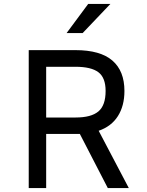

<svg xmlns="http://www.w3.org/2000/svg" viewBox="-20 -949 740 969"><path d="M524 0 383 -273H373H213V0H125V-696H361Q486 -696 547 -643.5Q608 -591 608 -490Q608 -415 575 -363Q542 -311 478 -289L630 0ZM513 -490Q513 -557 476.5 -584.5Q440 -612 361 -612H213V-356H362Q440 -356 476.5 -386.5Q513 -417 513 -490ZM425 -929H537L397 -782H316Z"/></svg>

Font: Amiko
Style: Regular
Weight: 400
Designer: Pablo Impallari, Rodrigo Fuenzalida, Andres Torresi
Foundry: Impallari Type
Version: Version 1.001; ttfautohint (v1.3)